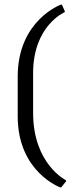

<svg xmlns="http://www.w3.org/2000/svg" viewBox="-20 -669 315 835"><path d="M242 146H246L267 120V115C267 115 124 45 124 -178V-351C124 -558 261 -616 261 -616L262 -620L249 -649H245C245 -649 57 -581 57 -336V-163C57 79 242 146 242 146Z"/></svg>

Font: Alegreya SC
Style: Regular
Weight: 400
Designer: Juan Pablo del Peral
Foundry: Huerta Tipografica
Version: Version 2.007;PS 002.007;hotconv 1.0.88;makeotf.lib2.5.64775